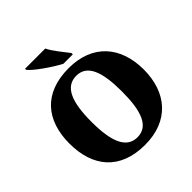

<svg xmlns="http://www.w3.org/2000/svg" viewBox="-241 -1111 1302 1302"><g transform="rotate(-45 410.0 -460.5)"><path d="M408 -771H498V-784C469 -822 415 -886 394 -931H200V-921C225 -886 338 -807 408 -771ZM411 10C639 10 766 -137 766 -358C766 -580 639 -725 412 -725C171 -725 54 -580 54 -359C54 -137 171 10 411 10ZM411 -63C304 -63 264 -172 264 -358C264 -544 304 -652 412 -652C518 -652 556 -544 556 -358C556 -172 518 -63 411 -63Z"/></g></svg>

Font: Noto Serif Gurmukhi Black
Style: Regular
Weight: 900
Designer: Vaibhav Singh and the Monotype Design Team
Foundry: Monotype Imaging Inc.
Version: Version 2.004